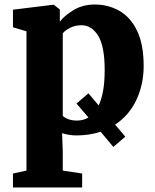

<svg xmlns="http://www.w3.org/2000/svg" viewBox="-20 -590 690 852"><path d="M483 62 426.5 -5.5Q377 11 318.5 11Q301.5 11 283.5 7.8Q265.5 4.5 255.5 1L258.5 82V167L344.5 180V242H37.5V180L97.5 167V-451L37.5 -469V-547L216.5 -569H218.5L245.5 -548V-494Q266 -521 306.8 -545.5Q347.5 -570 400.5 -570Q460 -570 509.2 -542.2Q558.5 -514.5 588 -454.2Q617.5 -394 617.5 -296Q617.5 -217 585.8 -148Q554 -79 491 -37L536 16.5ZM341.5 -478Q314 -478 291.5 -466.8Q269 -455.5 258.5 -442V-76Q265.5 -68 282.2 -61.5Q299 -55 321.5 -55Q350 -55 372.5 -68.5L319.5 -130.5L372.5 -176L418 -122Q430.5 -148.5 437.5 -187.2Q444.5 -226 444.5 -279Q444.5 -385 415.5 -431.5Q386.5 -478 341.5 -478Z"/></svg>

Font: Merriweather Black
Style: Regular
Weight: 900
Designer: Eben Sorkin
Foundry: Eben Sorkin
Version: Version 2.200;gftools[0.9.31]